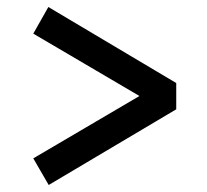

<svg xmlns="http://www.w3.org/2000/svg" viewBox="-20 -610 590 548"><path d="M75 -82ZM378 -336 75 -158 119 -82 483 -298V-373L118 -590L75 -514Z"/></svg>

Font: Biryani
Style: Regular
Weight: 400
Designer: Dan Reynolds and Mathieu Réguer
Foundry: Dan Reynolds and Mathieu Réguer
Version: Version 1.004; ttfautohint (v1.1) -l 5 -r 5 -G 72 -x 0 -D la